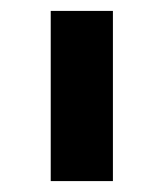

<svg xmlns="http://www.w3.org/2000/svg" viewBox="-20 -760 300 352"><path d="M187 -428V-740H73V-428Z"/></svg>

Font: IBM Plex Thai Looped SemiBold
Style: Regular
Weight: 600
Designer: Mike Abbink, Paul van der Laan, Pieter van Rosmalen, Ben Mitchell, Mark Frömberg
Foundry: Bold Monday
Version: Version 1.0